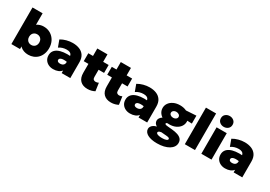

<svg xmlns="http://www.w3.org/2000/svg" viewBox="29 -1923 4602 3271"><g transform="rotate(30 2330.0 -287.0)"><path d="M398.5 15Q352 15 312.8 1.2Q273.5 -12.5 245.8 -37.5Q218 -62.5 205.5 -96L232.5 -141V0H62.5V-720H261.5V-404L215.5 -450Q251.5 -494.5 296.8 -514.8Q342 -535 394.5 -535Q470.5 -535 529.5 -499Q588.5 -463 622 -400.8Q655.5 -338.5 655.5 -260Q655.5 -196.5 636 -145.5Q616.5 -94.5 581.8 -58.8Q547 -23 500.2 -4Q453.5 15 398.5 15ZM361.5 -155Q389.5 -155 412.2 -167.8Q435 -180.5 448.2 -204Q461.5 -227.5 461.5 -260Q461.5 -292.5 448.5 -316Q435.5 -339.5 412.8 -352.2Q390 -365 361.5 -365Q333 -365 310.2 -352.2Q287.5 -339.5 274.5 -316Q261.5 -292.5 261.5 -260Q261.5 -227.5 274.8 -204Q288 -180.5 310.8 -167.8Q333.5 -155 361.5 -155Z M888.5 15Q838.5 15 797 -5Q755.5 -25 730.5 -62.8Q705.5 -100.5 705.5 -154Q705.5 -200.5 728.2 -235.5Q751 -270.5 795.5 -292.8Q840 -315 905.8 -323Q971.5 -331 1057.5 -324L1058.5 -205Q1024.5 -212.5 993.5 -214.2Q962.5 -216 938.5 -211.5Q914.5 -207 900.5 -195.8Q886.5 -184.5 886.5 -165.5Q886.5 -145 903 -135Q919.5 -125 946 -125Q970 -125 989.2 -133Q1008.5 -141 1020 -157.8Q1031.5 -174.5 1031.5 -201V-307Q1031.5 -331 1022 -349.8Q1012.5 -368.5 990 -379.2Q967.5 -390 927.5 -390Q887.5 -390 848.2 -378Q809 -366 779.5 -344L730.5 -477Q782.5 -508.5 843 -524.2Q903.5 -540 962.5 -540Q1037 -540 1095.5 -516.2Q1154 -492.5 1187.8 -441.8Q1221.5 -391 1221.5 -310V0H1051.5V-51Q1027.5 -19.5 985.5 -2.2Q943.5 15 888.5 15Z M1565 15Q1472 15 1420 -36.8Q1368 -88.5 1368 -189V-667H1568V-520H1676V-364H1568V-220Q1568 -187 1585 -173.5Q1602 -160 1625 -160Q1639.5 -160 1654.5 -163.8Q1669.5 -167.5 1683 -175L1705 -20Q1680.5 -6 1643.8 4.5Q1607 15 1565 15ZM1276 -364V-520H1384V-364Z M2027 15Q1934 15 1882 -36.8Q1830 -88.5 1830 -189V-667H2030V-520H2138V-364H2030V-220Q2030 -187 2047 -173.5Q2064 -160 2087 -160Q2101.5 -160 2116.5 -163.8Q2131.5 -167.5 2145 -175L2167 -20Q2142.5 -6 2105.8 4.5Q2069 15 2027 15ZM1738 -364V-520H1846V-364Z M2401 15Q2351 15 2309.5 -5Q2268 -25 2243 -62.8Q2218 -100.5 2218 -154Q2218 -200.5 2240.8 -235.5Q2263.5 -270.5 2308 -292.8Q2352.5 -315 2418.2 -323Q2484 -331 2570 -324L2571 -205Q2537 -212.5 2506 -214.2Q2475 -216 2451 -211.5Q2427 -207 2413 -195.8Q2399 -184.5 2399 -165.5Q2399 -145 2415.5 -135Q2432 -125 2458.5 -125Q2482.5 -125 2501.8 -133Q2521 -141 2532.5 -157.8Q2544 -174.5 2544 -201V-307Q2544 -331 2534.5 -349.8Q2525 -368.5 2502.5 -379.2Q2480 -390 2440 -390Q2400 -390 2360.8 -378Q2321.5 -366 2292 -344L2243 -477Q2295 -508.5 2355.5 -524.2Q2416 -540 2475 -540Q2549.5 -540 2608 -516.2Q2666.5 -492.5 2700.2 -441.8Q2734 -391 2734 -310V0H2564V-51Q2540 -19.5 2498 -2.2Q2456 15 2401 15Z M3053.5 225Q2995.5 225 2948.5 215.5Q2901.5 206 2868 187.8Q2834.5 169.5 2816.5 143.8Q2798.5 118 2798.5 86Q2798.5 62 2812.2 40Q2826 18 2851.2 1.8Q2876.5 -14.5 2911.5 -22Q2883 -39.5 2869.8 -61.2Q2856.5 -83 2856.5 -110Q2856.5 -135 2871.5 -158Q2886.5 -181 2913.2 -199Q2940 -217 2975.2 -227Q3010.5 -237 3051.5 -235L3084.5 -164Q3058 -164.5 3042.8 -161.8Q3027.5 -159 3021 -153.5Q3014.5 -148 3014.5 -141Q3014.5 -133 3025.2 -126.5Q3036 -120 3070.5 -117L3159.5 -109Q3223 -103 3271 -87.2Q3319 -71.5 3345.8 -41.8Q3372.5 -12 3372.5 36Q3372.5 77 3350 111.8Q3327.5 146.5 3285.5 171.8Q3243.5 197 3184.8 211Q3126 225 3053.5 225ZM3085.5 104Q3135 104 3164.2 92.8Q3193.5 81.5 3193.5 63Q3193.5 48 3178.2 41Q3163 34 3127.5 31L3026.5 23Q3007.5 25.5 2994.2 31Q2981 36.5 2974.2 44.2Q2967.5 52 2967.5 61Q2967.5 74 2982 83.8Q2996.5 93.5 3023 98.8Q3049.5 104 3085.5 104ZM3075.5 -160Q3004 -160 2950.5 -184.8Q2897 -209.5 2867.2 -252Q2837.5 -294.5 2837.5 -348Q2837.5 -400 2867.8 -442.5Q2898 -485 2951.8 -510Q3005.5 -535 3075.5 -535Q3145 -535 3198.5 -510.2Q3252 -485.5 3282.2 -443.2Q3312.5 -401 3312.5 -348Q3312.5 -296 3282.8 -253.2Q3253 -210.5 3199.8 -185.2Q3146.5 -160 3075.5 -160ZM3075.5 -290Q3096 -290 3113 -297.5Q3130 -305 3140.2 -318Q3150.5 -331 3150.5 -348Q3150.5 -373.5 3128.5 -389.8Q3106.5 -406 3075.5 -406Q3054.5 -406 3037.5 -398.5Q3020.5 -391 3010.5 -378Q3000.5 -365 3000.5 -348Q3000.5 -322.5 3022.2 -306.2Q3044 -290 3075.5 -290ZM3151.5 -374 3075.5 -500 3402.5 -520V-364Z M3474.5 0V-720H3674.5V0Z M3799.5 0V-520H3999.5V0ZM3899.5 -587Q3853 -587 3818.8 -615.2Q3784.5 -643.5 3784.5 -693Q3784.5 -742.5 3818.8 -770.8Q3853 -799 3899.5 -799Q3946 -799 3980.2 -770.8Q4014.5 -742.5 4014.5 -693Q4014.5 -643.5 3980.2 -615.2Q3946 -587 3899.5 -587Z M4271.5 15Q4221.5 15 4180 -5Q4138.5 -25 4113.5 -62.8Q4088.5 -100.5 4088.5 -154Q4088.5 -200.5 4111.2 -235.5Q4134 -270.5 4178.5 -292.8Q4223 -315 4288.8 -323Q4354.5 -331 4440.5 -324L4441.5 -205Q4407.5 -212.5 4376.5 -214.2Q4345.5 -216 4321.5 -211.5Q4297.5 -207 4283.5 -195.8Q4269.5 -184.5 4269.5 -165.5Q4269.5 -145 4286 -135Q4302.5 -125 4329 -125Q4353 -125 4372.2 -133Q4391.5 -141 4403 -157.8Q4414.5 -174.5 4414.5 -201V-307Q4414.5 -331 4405 -349.8Q4395.5 -368.5 4373 -379.2Q4350.5 -390 4310.5 -390Q4270.5 -390 4231.2 -378Q4192 -366 4162.5 -344L4113.5 -477Q4165.5 -508.5 4226 -524.2Q4286.5 -540 4345.5 -540Q4420 -540 4478.5 -516.2Q4537 -492.5 4570.8 -441.8Q4604.5 -391 4604.5 -310V0H4434.5V-51Q4410.5 -19.5 4368.5 -2.2Q4326.5 15 4271.5 15Z"/></g></svg>

Font: Geologica Roman Black
Style: Regular
Weight: 900
Designer: Sindre Bremnes, Frode Helland
Foundry: Monokrom Skriftforlag AS
Version: Version 1.010;gftools[0.9.28]